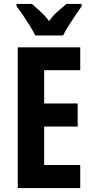

<svg xmlns="http://www.w3.org/2000/svg" viewBox="-20 -954 475 974"><path d="M387 0H70V-714H387V-598H204V-429H374V-312H204V-117H387ZM159 -774Q150 -793 133 -820.5Q116 -848 97.5 -875.5Q79 -903 64 -922V-934H142Q158 -920 183 -897.5Q208 -875 229 -847Q250 -877 274 -897Q298 -917 317 -934H394V-922Q380 -902 362 -875.5Q344 -849 327 -822Q310 -795 300 -774Z"/></svg>

Font: Noto Sans Gujarati ExtraCondensed
Style: Bold
Weight: 700
Width: 2
Designer: Jelle Bosma - Monotype Design Team, Universal Thirst
Foundry: Monotype Imaging Inc.
Version: Version 2.106; ttfautohint (v1.8.4.7-5d5b)